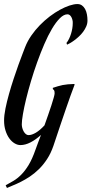

<svg xmlns="http://www.w3.org/2000/svg" viewBox="-40 -702 449 942"><path d="M228 -244.1Q228 -255.9 224.9 -259.8Q221.7 -263.7 219.2 -265.1V-271Q232.4 -275.4 243.9 -278.8Q255.4 -282.2 267.3 -284.7Q279.3 -287.1 293 -288.3Q306.6 -289.6 324.2 -290L326.2 -287.1Q316.4 -262.2 306.2 -233.2Q295.9 -204.1 283.4 -168Q271 -131.8 255.9 -87.4Q240.7 -43 222.2 13.2Q209.5 50.3 190.9 78.6Q172.4 106.9 150.6 128.2Q128.9 149.4 106 164.6Q83 179.7 62 190.2Q41 200.7 23.2 207.8Q5.4 214.8 -5.9 220.2L-12.2 207Q6.8 196.8 26.1 185.3Q45.4 173.8 64.2 155Q83 136.2 100.6 107.2Q118.2 78.1 133.8 33.2Q138.7 19 145.8 0.5Q152.8 -18.1 161.1 -40Q135.3 -16.6 109.6 -3.4Q84 9.8 60.1 9.8Q45.9 9.8 31.5 1.2Q17.1 -7.3 5.6 -23.2Q-5.9 -39.1 -12.9 -61.3Q-20 -83.5 -20 -110.8Q-20 -135.7 -13.2 -169.7Q-6.3 -203.6 4.2 -241Q14.6 -278.3 27.1 -315.9Q39.6 -353.5 51 -385.3Q62.5 -417 71.3 -439.7Q80.1 -462.4 83 -470.2Q94.7 -500.5 113.8 -527.8Q132.8 -555.2 156 -578.9Q179.2 -602.5 204.3 -621.6Q229.5 -640.6 254.2 -654.1Q278.8 -667.5 301 -674.8Q323.2 -682.1 339.8 -682.1Q353 -682.1 362.3 -675.3Q371.6 -668.5 377.7 -657.2Q383.8 -646 386.5 -631.3Q389.2 -616.7 389.2 -601.1Q389.2 -586.4 383.1 -572.3Q377 -558.1 367.7 -545.7Q358.4 -533.2 346.7 -522.5Q335 -511.7 324 -503.7Q313 -495.6 303.5 -490.2Q293.9 -484.9 289.1 -482.9L286.1 -491.2Q293.5 -500.5 299.1 -512.2Q304.7 -523.9 308.6 -536.6Q312.5 -549.3 314.7 -562.5Q316.9 -575.7 316.9 -587.9Q317.4 -596.2 315.4 -604Q313.5 -611.8 310.1 -618.2Q306.6 -624.5 301.8 -628.2Q296.9 -631.8 291 -631.8Q272.9 -631.8 253.7 -612.5Q234.4 -593.3 215.1 -560.8Q195.8 -528.3 177.5 -485.8Q159.2 -443.4 142.6 -397.2Q126 -351.1 112.1 -304.2Q98.1 -257.3 88.1 -216.1Q78.1 -174.8 72.5 -142.1Q66.9 -109.4 66.9 -91.8Q66.9 -83.5 69.3 -74.2Q71.8 -64.9 76.2 -57.1Q80.6 -49.3 86.7 -44.2Q92.8 -39.1 100.1 -39.1Q115.7 -39.1 136 -51Q156.2 -63 178.2 -86.9Q187.5 -113.3 196.5 -138.9Q205.6 -164.6 212.4 -186Q219.2 -207.5 223.6 -222.9Q228 -238.3 228 -244.1Z"/></svg>

Font: Romanesco
Style: Regular
Weight: 400
Designer: Astigmatic (AOETI)
Foundry: Astigmatic (AOETI)
Version: Version 1.000